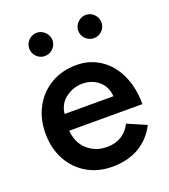

<svg xmlns="http://www.w3.org/2000/svg" viewBox="-135 -823 821 932"><g transform="rotate(-20 275.5 -356.5)"><path d="M35 -250Q35 -326 67.5 -385.5Q100 -445 157.5 -478.5Q215 -512 289 -512Q356 -512 410 -477Q464 -442 495 -376.5Q526 -311 526 -224H148Q153 -161 194 -124Q235 -87 295 -87Q380 -87 419 -162L516 -120Q484 -57 426 -22.5Q368 12 285 12Q213 12 156 -21.5Q99 -55 67 -114.5Q35 -174 35 -250ZM407 -308Q403 -360 368 -388.5Q333 -417 286 -417Q238 -417 199 -388Q160 -359 155 -308ZM355 -665Q355 -689 373 -707Q391 -725 415 -725Q440 -725 457.5 -707Q475 -689 475 -665Q475 -640 457.5 -622.5Q440 -605 415 -605Q391 -605 373 -622.5Q355 -640 355 -665ZM162 -725Q186 -725 204 -707Q222 -689 222 -665Q222 -640 204 -622.5Q186 -605 162 -605Q137 -605 119.5 -622.5Q102 -640 102 -665Q102 -689 119.5 -707Q137 -725 162 -725Z"/></g></svg>

Font: Oak Sans SemiBold
Style: Regular
Weight: 600
Designer: Erik Kennedy, Walven
Foundry: Erik Kennedy, Walven
Version: Version 1.000